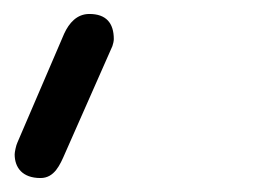

<svg xmlns="http://www.w3.org/2000/svg" viewBox="-20 -766 398 275"><path d="M141 -700C142 -703 143 -707 143 -710C143 -733 132 -746 108 -746C90 -746 79 -733 72 -718L5 -562C3 -558 1 -548 1 -545C1 -526 12 -511 38 -511C58 -511 66 -530 73 -546Z"/></svg>

Font: Numismatica Pro
Style: Regular
Weight: 400
Designer: Chris Hopkins
Foundry: Edward C. D. Hopkins
Version: Version 2.19D